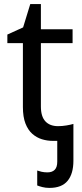

<svg xmlns="http://www.w3.org/2000/svg" viewBox="-20 -679 401 939"><path d="M222 240Q203 240 187.5 236Q172 232 162 228V155Q170 158 183 161Q196 164 212 164Q235 164 247.5 151.5Q260 139 260 112V10Q256 10 250 10Q244 10 239 10Q211 10 185 2Q159 -6 138 -24.5Q117 -43 104.5 -75Q92 -107 92 -156V-468H16V-510L93 -545L128 -659H180V-536H335V-468H180V-158Q180 -109 202 -85.5Q224 -62 264 -62Q284 -62 305 -65.5Q326 -69 339 -73V107Q339 171 310.5 205.5Q282 240 222 240Z"/></svg>

Font: Noto Sans Ambassadori
Style: Regular
Weight: 400
Designer: Monotype Design Team
Foundry: Monotype Imaging Inc.
Version: Version 2.013